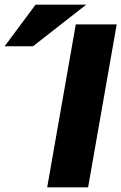

<svg xmlns="http://www.w3.org/2000/svg" viewBox="-188 -806 522 826"><path d="M314 -701H138L15 0H191ZM-168 -607H-46L183 -786H-35Z"/></svg>

Font: Geom ExtraBold
Style: Bold Italic
Weight: 800
Italic angle: -10°
Version: Version 1.102